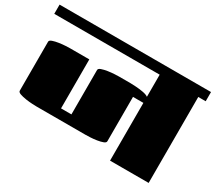

<svg xmlns="http://www.w3.org/2000/svg" viewBox="-119 -880 1258 1120"><g transform="rotate(30 510.0 -320.5)"><path d="M310 -451V-121H380V-420Q380 -430 397 -436Q414 -442 437.5 -445.5Q461 -449 481.5 -450Q502 -451 510 -451H587Q598 -451 623 -449.5Q648 -448 673 -443.5Q698 -439 710 -430V-579H0V-641H1020V-579H970V0H710V-389H640V-90Q640 -80 624 -74Q608 -68 585.5 -64.5Q563 -61 542 -60Q521 -59 510 -59H180Q172 -59 151.5 -60Q131 -61 107.5 -64.5Q84 -68 67 -74Q50 -80 50 -90V-420Q50 -430 67 -436Q84 -442 107.5 -445.5Q131 -449 151.5 -450Q172 -451 180 -451Z"/></g></svg>

Font: Gajraj One
Style: Regular
Weight: 400
Designer: Saurabh Sharma
Foundry: Saurabh Sharma
Version: Version 1.000